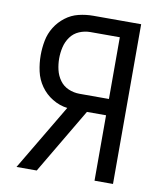

<svg xmlns="http://www.w3.org/2000/svg" viewBox="-83 -803 741 870"><g transform="rotate(10 288.0 -367.5)"><path d="M52 0H145L323 -301H411V0H496V-735H276Q242 -735 209 -727Q176 -719 148.5 -698Q121 -677 103 -648Q85 -619 78.5 -585.5Q72 -552 72 -518Q72 -481 80 -444.5Q88 -408 109.5 -377.5Q131 -347 163 -327.5Q195 -308 232 -303ZM276 -376Q249 -376 224.5 -386.5Q200 -397 184.5 -418.5Q169 -440 163 -466Q157 -492 157 -518Q157 -544 163 -570Q169 -596 184.5 -617.5Q200 -639 224.5 -649.5Q249 -660 276 -660H411V-376Z"/></g></svg>

Font: Iosevka Sparkle
Style: Regular
Weight: 400
Designer: Belleve Invis
Foundry: Belleve Invis
Version: Version 4.5.0; ttfautohint (v1.8.3)